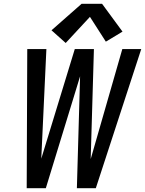

<svg xmlns="http://www.w3.org/2000/svg" viewBox="-20 -994 766 1014"><path d="M190 0H222L403 -591L386 0H486L726 -735H626L459 -154L476 -735H375L198 -156L225 -735H124L121 0ZM327 -767 455 -905 539 -774 627 -827 519 -974H411L252 -834Z"/></svg>

Font: Iosevka Sparkle Medium Oblique
Style: Regular
Weight: 500
Italic angle: -9°
Designer: Belleve Invis
Foundry: Belleve Invis
Version: Version 4.5.0; ttfautohint (v1.8.3)